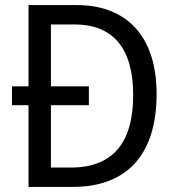

<svg xmlns="http://www.w3.org/2000/svg" viewBox="-20 -734 692 754"><path d="M282 -714H92V-395H27V-321H92V0H266C476 0 595 -124 595 -365C595 -593 476 -714 282 -714ZM273 -638C420 -638 503 -549 503 -361C503 -173 423 -76 258 -76H180V-321H329V-395H180V-638Z"/></svg>

Font: Noto Sans Ethiopic SemiCondensed
Style: Regular
Weight: 400
Width: 4
Designer: Monotype Design Team
Foundry: Monotype Imaging Inc.
Version: Version 2.102